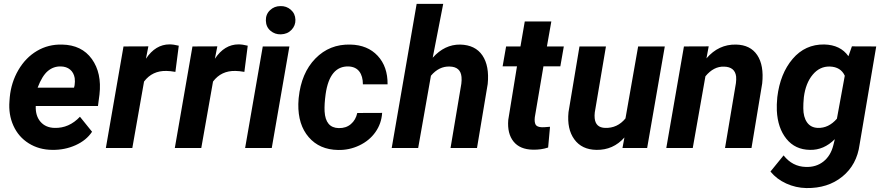

<svg xmlns="http://www.w3.org/2000/svg" viewBox="-20 -770 4595 999"><path d="M252.4 9.8Q183.1 9.3 129.6 -24.2Q76.2 -57.6 49.8 -116Q23.4 -174.3 29.3 -244.6L30.8 -264.2Q38.1 -341.3 75.7 -405.8Q113.3 -470.2 172.4 -505.1Q231.4 -540 303.2 -538.1Q405.3 -536.1 457.8 -463.1Q510.3 -390.1 497.6 -278.3L489.7 -218.3H166Q164.1 -167 190.9 -136.2Q217.8 -105.5 264.2 -104.5Q339.4 -102.5 396 -162.6L459 -84.5Q429.2 -39.6 373 -14.4Q316.9 10.7 252.4 9.8ZM296.4 -424.3Q258.3 -425.3 228.8 -400.4Q199.2 -375.5 175.8 -314H365.2L368.2 -326.7Q371.1 -346.2 368.7 -363.8Q363.8 -392.1 344.7 -408Q325.7 -423.8 296.4 -424.3Z M892.6 -396Q864.3 -400.9 846.2 -400.9Q772.5 -402.8 729.5 -345.7L668.5 0H530.8L622.6 -528.3L752 -528.8L739.3 -464.4Q789.1 -539.1 862.3 -539.1Q882.8 -539.1 910.2 -532.2Z M1251.5 -396Q1223.1 -400.9 1205.1 -400.9Q1131.3 -402.8 1088.4 -345.7L1027.3 0H889.6L981.4 -528.3L1110.8 -528.8L1098.1 -464.4Q1147.9 -539.1 1221.2 -539.1Q1241.7 -539.1 1269 -532.2Z M1394 0H1255.4L1347.2 -528.3H1485.8ZM1363.3 -662.6Q1362.3 -695.3 1384.8 -716.8Q1407.2 -738.3 1439 -738.3Q1470.2 -739.3 1493.2 -719.2Q1516.1 -699.2 1517.1 -667.5Q1518.1 -637.2 1496.8 -614.7Q1475.6 -592.3 1441.4 -591.3Q1410.6 -590.3 1387.5 -609.9Q1364.3 -629.4 1363.3 -662.6Z M1742.2 -103.5Q1780.3 -102.5 1805.7 -124.3Q1831.1 -146 1838.9 -182.1L1968.3 -182.6Q1964.8 -127 1933.3 -82.5Q1901.9 -38.1 1849.4 -13.2Q1796.9 11.7 1738.8 10.3Q1642.6 8.8 1586.4 -56.2Q1530.3 -121.1 1532.2 -229L1533.7 -255.9L1534.2 -261.2Q1547.4 -390.1 1621.1 -465.6Q1694.8 -541 1803.2 -538.1Q1892.6 -536.1 1945.1 -479.7Q1997.6 -423.3 1996.6 -331.1H1868.2Q1868.2 -373.5 1849.6 -397.9Q1831.1 -422.4 1793.9 -424.3Q1695.3 -427.2 1674.3 -280.3Q1667 -227.1 1668.9 -190.4Q1673.8 -105 1742.2 -103.5Z M2231.4 -469.7Q2293.5 -539.1 2374.5 -538.1Q2453.1 -536.1 2490 -481.7Q2526.9 -427.2 2517.6 -333L2461.9 0H2324.2L2380.4 -334.5Q2382.8 -353.5 2381.3 -369.6Q2376.5 -422.4 2319.8 -423.8Q2264.2 -425.8 2222.2 -376L2155.8 0H2018.1L2147.9 -750H2286.1Z M2848.6 -658.2 2825.7 -528.3H2913.6L2895.5 -424.8H2807.6L2762.7 -160.2Q2759.8 -135.3 2766.6 -122.1Q2773.4 -108.9 2799.8 -107.9Q2807.6 -107.4 2841.8 -110.4L2832 -2.4Q2795.4 9.8 2752.9 8.8Q2685.1 7.8 2651.9 -33.7Q2618.7 -75.2 2624.5 -146L2669.9 -424.8H2595.2L2613.3 -528.3H2688L2710.4 -658.2Z M3229 -54.7Q3170.4 11.2 3083.5 9.8Q3007.3 8.8 2968.3 -44.9Q2929.2 -98.6 2938 -186.5L2995.1 -528.3H3132.8L3074.7 -185.1Q3072.8 -168.9 3074.2 -154.8Q3079.1 -106 3128.4 -104.5Q3192.4 -102.5 3234.4 -153.8L3300.3 -528.3H3439L3347.2 0H3218.8Z M3667.5 -528.8 3655.8 -466.3Q3719.2 -540 3809.6 -538.1Q3884.3 -536.6 3919.9 -483.4Q3955.6 -430.2 3945.8 -335.9L3890.1 0H3752.4L3809.1 -337.4Q3811.5 -356.4 3810.1 -372.1Q3803.7 -421.9 3747.6 -423.3Q3693.4 -425.3 3650.4 -373L3584.5 0H3446.8L3538.6 -528.3Z M4024.4 -264.6Q4039.1 -387.2 4104.2 -463.6Q4169.4 -540 4268.6 -538.6Q4353 -536.6 4394.5 -477.5L4412.6 -528.8L4539.1 -528.3L4452.6 -18.1Q4438.5 87.4 4362.8 148.9Q4287.1 210.4 4175.3 208.5Q4120.6 207.5 4070.8 184.8Q4021 162.1 3988.8 122.6L4057.1 38.6Q4103 96.7 4172.4 98.6Q4226.1 100.6 4264.2 70.6Q4302.2 40.5 4315.9 -14.2L4323.7 -45.9Q4266.1 11.7 4194.3 9.8Q4117.2 8.8 4071.8 -47.6Q4026.4 -104 4022 -194.3Q4020.5 -224.1 4024.4 -264.6ZM4159.7 -207Q4159.7 -161.1 4179 -133.5Q4198.2 -106 4234.9 -104.5Q4291 -102.5 4334.5 -152.3L4375.5 -376Q4354.5 -421.9 4297.9 -423.8Q4245.1 -425.3 4208.5 -381.3Q4171.9 -337.4 4162.6 -264.6Q4159.2 -229 4159.7 -207Z"/></svg>

Font: RobotoDraft
Style: Bold Italic
Weight: 700
Italic angle: -12°
Version: Version 2.001150; 2014